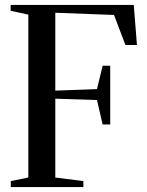

<svg xmlns="http://www.w3.org/2000/svg" viewBox="-20 -763 600 783"><path d="M95.5 -39V-703.5L23.5 -719V-743H525.5L538.5 -579.5H491.5L445 -702L205.5 -711V-393.5L375.5 -399.5L398.5 -495H429.5V-255.5H398.5L375.5 -355L205.5 -360.5V-39L320 -24.5V0H24V-24.5Z"/></svg>

Font: Merriweather 120pt
Style: Regular
Weight: 400
Version: Version 2.100